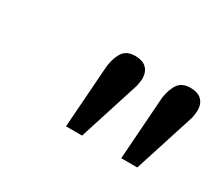

<svg xmlns="http://www.w3.org/2000/svg" viewBox="-55 -779 470 414"><g transform="rotate(30 180.5 -572.0)"><path d="M132.5 -468.8ZM223.8 -640Q223.8 -633.8 221.2 -621.2L172.5 -468.8H132.5L143.8 -626.2Q147.5 -650 156.9 -662.5Q166.2 -675 186.2 -675Q205 -675 214.4 -665.6Q223.8 -656.2 223.8 -640ZM361.2 -640Q361.2 -633.8 358.8 -621.2L310 -468.8H270L281.2 -626.2Q285 -650 294.4 -662.5Q303.8 -675 323.8 -675Q342.5 -675 351.9 -665.6Q361.2 -656.2 361.2 -640Z"/></g></svg>

Font: Cambay
Style: Italic
Weight: 400
Italic angle: -11°
Designer: Pooja Saxena
Foundry: Pooja Saxena
Version: Version 1.019;PS 001.019;hotconv 1.0.70;makeotf.lib2.5.58329